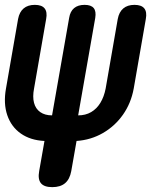

<svg xmlns="http://www.w3.org/2000/svg" viewBox="-29 -580 649 790"><path d="M186 190Q152.5 190 139.3 173.7Q126.1 157.5 132.2 124L154 0Q96.1 -2.8 56.6 -30.6Q17.2 -58.3 0.9 -106.2Q-15.4 -154.1 -4.4 -215.7L45.4 -501.9Q50.8 -530.6 68.2 -545.3Q85.6 -560 114.3 -560Q143 -560 154.7 -545.3Q166.3 -530.6 160.9 -501.9L111.1 -215.7Q104.5 -181.7 111 -156.9Q117.5 -132.1 136.7 -118.7Q155.9 -105.3 185.2 -105.3L255.5 -506.3Q259.9 -533.3 275.9 -546.6Q292 -560 319 -560Q346 -560 356.7 -546.6Q367.3 -533.3 362.9 -506.3L292.6 -105.3Q322.9 -105.3 345.9 -118.7Q368.9 -132.1 384 -156.9Q399.1 -181.7 405.7 -215.7L455.5 -501.9Q460.9 -530.6 478.3 -545.3Q495.7 -560 524.4 -560Q553.1 -560 564.8 -545.3Q576.4 -530.6 571 -501.9L521.2 -215.7Q510.2 -155.5 477.1 -108.3Q443.9 -61.1 394.6 -32.7Q345.3 -4.2 286 0L264.2 124Q258.1 157.5 238.8 173.7Q219.5 190 186 190Z"/></svg>

Font: Maple Mono
Style: Italic
Weight: 400
Italic angle: -10°
Monospace: yes
Designer: subframe7536
Version: Version 7.300